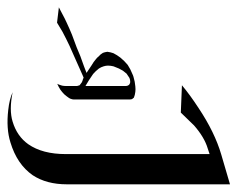

<svg xmlns="http://www.w3.org/2000/svg" viewBox="-28 -509 670 515"><path d="M151.4 -14.6Q96.7 -14.6 59.6 -39.1Q17.6 -68.4 0 -127Q-11.7 -164.1 -5.9 -213.9Q-2.9 -242.2 5.9 -261.7Q-3.9 -213.9 5.9 -182.6Q17.6 -143.6 47.9 -122.1Q85.9 -95.7 148.4 -95.7H534.2L529.3 -110.4Q520.5 -140.6 492.2 -172.9L491.2 -173.8L457 -207L460 -280.3Q481.4 -254.9 504.9 -218.8Q547.9 -154.3 565.4 -94.7L588.9 -14.6ZM301.8 -278.3Q305.7 -278.3 309.6 -278.3Q313.5 -278.3 316.4 -280.3Q318.4 -281.2 319.3 -283.2Q321.3 -286.1 321.3 -289.1Q321.3 -294.9 319.3 -299.8Q315.4 -305.7 311.5 -311.5Q306.6 -315.4 301.8 -319.3Q296.9 -322.3 291 -325.2Q284.2 -328.1 276.4 -331.1Q268.6 -333 261.7 -333Q255.9 -333 250 -331.1Q243.2 -329.1 237.3 -325.2Q228.5 -318.4 221.7 -310.5Q215.8 -301.8 210 -293L201.2 -278.3ZM327.1 -310.5Q329.1 -306.6 330.1 -302.7Q334 -290 335 -277.3Q335.9 -269.5 335 -262.7Q334 -253.9 331.1 -247.1Q329.1 -245.1 326.2 -243.2Q323.2 -242.2 319.3 -242.2H169.9Q167 -242.2 164.1 -243.2Q160.2 -244.1 157.2 -246.1Q151.4 -250 144.5 -255.9Q138.7 -261.7 133.8 -268.6Q128.9 -276.4 126 -283.2L125 -284.2Q131.8 -281.2 138.7 -279.3Q143.6 -278.3 149.4 -278.3H168.9Q173.8 -278.3 178.7 -278.3Q182.6 -279.3 185.5 -280.3Q188.5 -284.2 191.4 -288.1Q193.4 -292 194.3 -295.9L196.3 -300.8L193.4 -307.6Q185.5 -325.2 177.7 -342.8Q168 -364.3 158.2 -386.7Q150.4 -403.3 139.6 -423.8Q130.9 -438.5 125 -448.2L129.9 -489.3Q134.8 -480.5 139.6 -470.7Q145.5 -460 150.4 -449.2Q158.2 -432.6 165 -416Q171.9 -398.4 177.7 -381.8Q182.6 -370.1 187.5 -358.4Q192.4 -344.7 197.3 -331.1L204.1 -313.5L217.8 -334Q222.7 -342.8 229.5 -350.6Q232.4 -354.5 236.3 -357.4Q241.2 -363.3 248 -367.2Q252.9 -369.1 259.8 -370.1Q259.8 -370.1 259.8 -370.1Q268.6 -369.1 276.4 -366.2Q286.1 -361.3 294.9 -354.5Q305.7 -345.7 314.5 -335Q322.3 -323.2 327.1 -310.5Z"/></svg>

Font: Thabit-Oblique
Style: Oblique
Weight: 500
Designer: Regenerated by Nadim Shaikli
Foundry: MAK Alagha
Version: 0.01